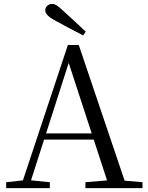

<svg xmlns="http://www.w3.org/2000/svg" viewBox="-20 -965 758 985"><path d="M419.9 -802.5C383 -837.6 344 -873.2 309.1 -905.1C278.1 -934.6 263.8 -944.8 247.5 -944.8C227.4 -944.8 212.1 -929.7 212.1 -912.4C212.1 -895.1 226.3 -879.2 267.4 -856.9C312.8 -832.4 359.5 -807.6 406.4 -783.4ZM11.6 0H235.7V-30.1L127.5 -41.1H110.1L11.6 -30.1ZM84.4 0H126.3L338.3 -660.6L342.1 -674.6H321.9L542.1 0H632.2L384.1 -734.2H328.3ZM192.4 -248.8H503.6L500.1 -280.7H195.9ZM418.3 0H711.1V-30.3L580.7 -41.3H551.9L418.3 -30.3Z"/></svg>

Font: Source Han Serif TW VF
Style: Regular
Weight: 250
Designer: Ryoko NISHIZUKA 西塚涼子 (kana & ideographs); Frank Grießhammer (Latin, Greek & Cyrillic); Wenlong ZHANG 张文龙 (bopomofo); San
Foundry: Adobe
Version: Version 2.002;hotconv 1.1.0;makeotfexe 2.6.0